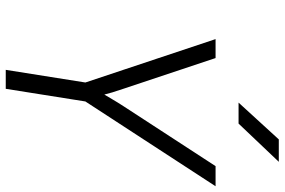

<svg xmlns="http://www.w3.org/2000/svg" viewBox="-181 -809 990 668"><g transform="rotate(90 314.0 -475.0)"><path d="M223 0 267 -277 116 -730H182L288 -412Q296 -389 301.5 -370.5Q307 -352 309 -343Q314 -351 325 -370Q336 -389 351 -412L558 -730H628L333 -277L289 0ZM337 -810 465 -950H543L410 -810Z"/></g></svg>

Font: NKDuy Mono ExtraLight
Style: Italic
Weight: 200
Italic angle: -9°
Monospace: yes
Designer: NKDuy
Foundry: NKDuy
Version: Version 2.251; ttfautohint (v1.8.4.7-5d5b)